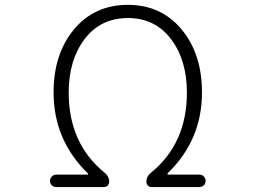

<svg xmlns="http://www.w3.org/2000/svg" viewBox="-20 -762 1040 782"><path d="M209 0Q199.2 0 191.4 -7.3Q183.6 -14.6 183.6 -25.4Q183.6 -36.1 191.4 -43.5Q199.2 -50.8 209 -50.8H336.9Q338.9 -50.8 338.9 -52.7Q338.9 -54.7 336.9 -56.6Q198.2 -192.4 198.2 -385.7Q198.2 -542 281.2 -642.1Q364.3 -742.2 501 -742.2Q636.7 -742.2 719.7 -642.1Q802.7 -542 802.7 -385.7Q802.7 -191.4 663.1 -56.6Q662.1 -54.7 662.1 -52.7Q662.1 -50.8 664.1 -50.8H792Q802.7 -50.8 810.1 -43.5Q817.4 -36.1 817.4 -25.4Q817.4 -14.6 810.1 -7.3Q802.7 0 792 0H597.7Q588.9 0 582.5 -6.3Q576.2 -12.7 576.2 -22.5Q576.2 -43 593.8 -57.6Q741.2 -176.8 741.2 -384.8Q741.2 -517.6 676.3 -603Q611.3 -688.5 501 -688.5Q389.6 -688.5 324.7 -603Q259.8 -517.6 259.8 -384.8Q259.8 -176.8 407.2 -57.6Q424.8 -43 424.8 -22.5Q424.8 -12.7 418.5 -6.3Q412.1 0 402.3 0Z"/></svg>

Font: Gen Jyuu Gothic L Monospace Light
Style: Regular
Weight: 300
Designer: [Source Han Sans]
Ryoko NISHIZUKA  (kana & ideographs); Paul D. Hunt (Latin, Greek & Cyrillic); Wenlong ZHANG  (bopomofo
Version: Version 1.002.20150607